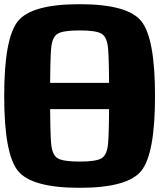

<svg xmlns="http://www.w3.org/2000/svg" viewBox="-20 -895 790 915"><path d="M500 -437.5Q500 -609.4 495.1 -664.1Q490.2 -718.8 463.9 -734.4Q437.5 -750 359.4 -750Q281.2 -750 254.9 -734.4Q228.5 -718.8 223.6 -664.1Q218.8 -609.4 218.8 -437.5Q218.8 -265.6 223.6 -210.9Q228.5 -156.2 254.9 -140.6Q281.2 -125 359.4 -125Q437.5 -125 463.9 -140.6Q490.2 -156.2 495.1 -210.9Q500 -265.6 500 -437.5ZM718.8 -437.5Q718.8 -164.1 654.3 -82Q589.8 0 359.4 0Q128.9 0 64.5 -82Q0 -164.1 0 -437.5Q0 -710.9 64.5 -793Q128.9 -875 359.4 -875Q589.8 -875 654.3 -793Q718.8 -710.9 718.8 -437.5ZM593.8 -500V-375H125V-500Z"/></svg>

Font: CraftyPE
Style: Regular
Weight: 400
Designer: Erek Butcher
Foundry: Haunted Coop
Version: Version 0.018;April 4, 2024;FontCreator 15.0.0.2962 64-bit